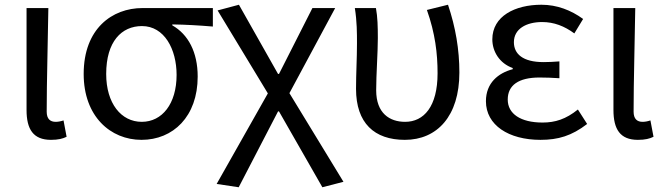

<svg xmlns="http://www.w3.org/2000/svg" viewBox="-20 -577 2808 810"><path d="M195 13C226 13 245 8 261 0L248 -69C236 -65 225 -63 215 -63C192 -63 177 -75 177 -106C177 -237 182 -396 184 -543H92V-113C92 -32 120 13 195 13Z M577 13C710 13 814 -85 814 -254C814 -357 774 -432 707 -470V-474C767 -473 817 -470 878 -465V-543H581C453 -543 333 -456 333 -265C333 -86 446 13 577 13ZM578 -63C491 -63 428 -141 428 -265C428 -402 493 -467 579 -467C673 -467 725 -370 725 -261C725 -139 664 -63 578 -63Z M987 213 1153 -107H1157L1340 213L1429 190L1201 -184L1394 -543H1298L1157 -265H1153L988 -557L898 -533L1110 -183L894 199Z M1688 13C1824 13 1918 -87 1918 -271C1918 -368 1902 -462 1870 -557L1781 -535C1816 -436 1826 -351 1826 -268C1826 -127 1768 -63 1689 -63C1624 -63 1567 -99 1567 -196C1567 -263 1574 -355 1574 -416C1574 -464 1573 -505 1566 -543H1477C1486 -486 1486 -438 1486 -394C1486 -330 1482 -266 1482 -202C1482 -58 1559 13 1688 13Z M2260 13C2335 13 2392 -4 2457 -54L2418 -115C2367 -74 2322 -60 2269 -60C2176 -60 2122 -97 2122 -157C2122 -217 2167 -250 2256 -250C2283 -250 2309 -249 2340 -247V-318C2314 -316 2294 -315 2273 -315C2185 -315 2148 -350 2148 -399C2148 -455 2200 -484 2267 -484C2317 -484 2361 -467 2403 -436L2440 -497C2389 -534 2330 -557 2264 -557C2153 -557 2057 -509 2057 -411C2057 -360 2087 -310 2143 -290V-285C2082 -269 2030 -227 2030 -150C2030 -49 2126 13 2260 13Z M2671 13C2702 13 2721 8 2737 0L2724 -69C2712 -65 2701 -63 2691 -63C2668 -63 2653 -75 2653 -106C2653 -237 2658 -396 2660 -543H2568V-113C2568 -32 2596 13 2671 13Z"/></svg>

Font: Squished Noto Sans CJK JP Regular
Style: Regular
Weight: 400
Designer: Ryoko NISHIZUKA (kana & ideographs); Paul D. Hunt (Latin, Greek & Cyrillic); Wenlong ZHANG (bopomofo); Sandoll Communica
Foundry: Adobe Systems Incorporated
Version: Version 1.004;PS 1.004;hotconv 1.0.82;makeotf.lib2.5.63406